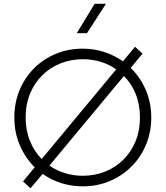

<svg xmlns="http://www.w3.org/2000/svg" viewBox="-20 -973 878 1018"><path d="M142 25 102 -11 164 -86Q114 -135.5 85 -203Q56 -270.5 56 -350Q56 -428 83.5 -494.5Q111 -561 160.2 -610.5Q209.5 -660 275.8 -687.5Q342 -715 419 -715Q479 -715 533 -697.2Q587 -679.5 632 -648L696 -725L736 -689L673 -613Q724 -563.5 753 -495.8Q782 -428 782 -350Q782 -272.5 754.2 -206Q726.5 -139.5 677 -90Q627.5 -40.5 561.5 -12.8Q495.5 15 419 15Q358.5 15 304.5 -2.2Q250.5 -19.5 206 -51ZM201 -130 596 -605Q559.5 -631.5 514 -645.2Q468.5 -659 419 -659Q356 -659 301 -637Q246 -615 204.5 -574.2Q163 -533.5 139.5 -476.8Q116 -420 116 -350Q116 -282 138.8 -226Q161.5 -170 201 -130ZM419 -41Q482 -41 537 -63Q592 -85 633.5 -125.8Q675 -166.5 698.5 -223.5Q722 -280.5 722 -350Q722 -418.5 699.5 -474.5Q677 -530.5 637 -570L242 -95Q279 -69 324.2 -55Q369.5 -41 419 -41ZM387 -797 482 -953H542L441 -797Z"/></svg>

Font: Geologica Thin
Style: Regular
Weight: 100
Version: Version 1.010;gftools[0.9.28]